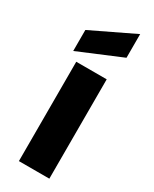

<svg xmlns="http://www.w3.org/2000/svg" viewBox="-213 -882 748 934"><g transform="rotate(30 160.5 -415.0)"><path d="M75 -558V0H246V-558ZM277 -830 36 -714V-596L277 -697Z"/></g></svg>

Font: Poppins
Style: Bold
Weight: 700
Designer: Ninad Kale (Devanagari), Jonny Pinhorn (Latin)
Foundry: Indian Type Foundry
Version: 4.004